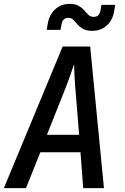

<svg xmlns="http://www.w3.org/2000/svg" viewBox="-22 -970 642 990"><path d="M-2 0 301 -730H443L514 0H407L393 -185H186L112 0ZM220 -275H386L369 -485Q364 -541 362 -582Q360 -623 360 -639Q355 -623 340.5 -582Q326 -541 304 -486ZM454 -811Q424 -811 406.5 -821Q389 -831 378 -844Q367 -857 356.5 -867.5Q346 -878 330 -878Q316 -878 306.5 -869Q297 -860 295 -843L290 -816H219L224 -847Q232 -894 262.5 -922Q293 -950 337 -950Q367 -950 384.5 -939.5Q402 -929 413 -916Q424 -903 434.5 -893Q445 -883 461 -883Q490 -883 496 -915L501 -945H572L567 -913Q559 -866 528.5 -838.5Q498 -811 454 -811Z"/></svg>

Font: JetBrains Mono NL SemiBold
Style: Italic
Weight: 600
Italic angle: -9°
Monospace: yes
Designer: Philipp Nurullin, Konstantin Bulenkov
Foundry: JetBrains
Version: Version 2.305; ttfautohint (v1.8.4.7-5d5b)